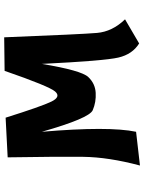

<svg xmlns="http://www.w3.org/2000/svg" viewBox="97 -772 704 939"><g transform="rotate(-90 449.5 -303.0)"><path d="M149 -618 343 -628Q398 -453 421.5 -404.5Q445 -356 471 -386Q497 -416 572 -633L736 -635Q751 -256 757.5 -181Q764 -106 824 -44L706 25Q653 -8 637 -76.5Q621 -145 606 -451Q574 -258 542 -224Q510 -190 464.5 -187.5Q419 -185 379.5 -202Q340 -219 274 -451Q302 -123 274 10L109 29Q150 -125 151.5 -248.5Q153 -372 149 -618Z"/></g></svg>

Font: KN Bobohei
Style: Bold
Weight: 700
Designer: Kingnam Type Foundry
Version: Version 1.710;March 18, 2023